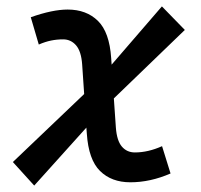

<svg xmlns="http://www.w3.org/2000/svg" viewBox="-20 -557 626 597"><path d="M86.4 20 20 -53.2 241.7 -264.6 235.4 -357.4Q232.4 -397.9 216.3 -416.3Q200.2 -434.6 176.3 -434.6Q156.7 -434.6 138.7 -430.9Q120.6 -427.2 100.6 -418.5L75.7 -503.4Q143.1 -527.3 190.4 -527.3Q248.5 -527.3 284.4 -492.2Q320.3 -457 325.7 -376.5L327.1 -356L483.4 -537.1L554.7 -463.9L334 -251L340.3 -160.2Q343.3 -119.6 358.9 -101.3Q374.5 -83 399.4 -83Q440.4 -83 483.9 -102.5L510.3 -17.6Q447.3 9.8 385.3 9.8Q326.7 9.8 291 -25.4Q255.4 -60.5 250 -141.1L248.5 -160.2Z"/></svg>

Font: Cascadia Mono
Style: Italic
Weight: 400
Italic angle: -10°
Monospace: yes
Designer: Aaron Bell
Foundry: Saja Typeworks
Version: Version 2404.023; ttfautohint (v1.8.4)